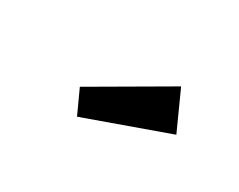

<svg xmlns="http://www.w3.org/2000/svg" viewBox="-43 -929 642 515"><g transform="rotate(30 278.5 -671.0)"><path d="M461.4 -657.2 206.5 -565.9 172.9 -639.2 407.7 -775.9Z"/></g></svg>

Font: Audiowide
Style: Regular
Weight: 400
Version: Version 1.003